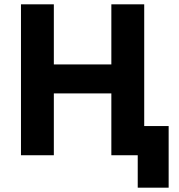

<svg xmlns="http://www.w3.org/2000/svg" viewBox="-20 -718 827 888"><path d="M617 150V0H495V-286H229V0H77V-698H229V-420H495V-698H647V-135H760V150Z"/></svg>

Font: IBM Plex Sans Var
Style: Regular
Weight: 400
Designer: Mike Abbink, Paul van der Laan, Pieter van Rosmalen
Foundry: Bold Monday
Version: Version 3.000